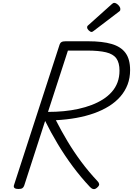

<svg xmlns="http://www.w3.org/2000/svg" viewBox="-20 -1305 928 1340"><path d="M108 14Q91 14 82.5 8Q74 2 77 -11L396 -994Q400 -1006 409.5 -1011.5Q419 -1017 438 -1017H595Q695 -1017 759.5 -998Q824 -979 856 -935.5Q888 -892 888 -816Q888 -761 870.5 -715Q853 -669 820 -631Q787 -593 740.5 -564Q694 -535 636.5 -514.5Q579 -494 512 -482Q445 -470 370 -466Q408 -391 451.5 -318.5Q495 -246 547 -176Q599 -106 662 -39Q670 -31 672 -20Q674 -9 656 6Q643 17 631 14.5Q619 12 608 0Q544 -68 487.5 -144Q431 -220 382.5 -301Q334 -382 295 -461L149 -10Q145 2 136.5 8Q128 14 108 14ZM315 -524Q371 -524 424 -529Q477 -534 527 -545Q577 -556 620 -572.5Q663 -589 698.5 -611.5Q734 -634 760.5 -664Q787 -694 800.5 -731Q814 -768 814 -812Q814 -867 792 -897.5Q770 -928 720 -940Q670 -952 588 -952H454ZM620 -1082Q610 -1082 599 -1093Q588 -1104 588 -1114Q588 -1117 589 -1120.5Q590 -1124 595 -1128L759 -1275Q764 -1279 768 -1282Q772 -1285 777 -1285Q786 -1285 796 -1278Q806 -1271 813 -1261Q820 -1251 820 -1242Q820 -1236 818.5 -1232Q817 -1228 808 -1222L636 -1091Q631 -1087 627 -1084.5Q623 -1082 620 -1082Z"/></svg>

Font: Playwrite CO Light
Style: Regular
Weight: 300
Version: Version 1.002